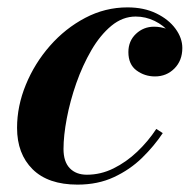

<svg xmlns="http://www.w3.org/2000/svg" viewBox="-20 -490 520 520"><path d="M189.8 10Q110.3 10 68.2 -31.7Q26.2 -73.5 26.2 -143.7Q26.2 -202.7 50 -260.6Q73.7 -318.5 115.3 -365.9Q156.8 -413.2 210.8 -441.6Q264.8 -470 325.3 -470Q370 -470 403.4 -453.7Q436.8 -437.5 455.3 -412.2Q473.8 -387 473.8 -360Q473.8 -326 452.4 -304.5Q431 -283 399.8 -283Q371.8 -283 349.8 -299.2Q327.7 -315.5 327.7 -349Q327.7 -379 348.3 -398.4Q368.8 -417.7 397.3 -417.7Q414.8 -417.7 432.1 -411.6Q449.5 -405.5 461.1 -392.7Q472.8 -380 472.8 -360H455Q455 -382.2 439.3 -401.7Q423.5 -421.2 399 -433.2Q374.5 -445.2 347.5 -445.2Q312 -445.2 281.6 -420.1Q251.3 -395 227.4 -353.9Q203.5 -312.7 186.6 -264.6Q169.8 -216.5 160.9 -169.5Q152 -122.5 152 -86.5Q152 -52 169 -34.4Q186 -16.8 215.3 -16.8Q252.8 -16.8 287.4 -33.9Q322 -51 351.6 -79.1Q381.3 -107.3 403.3 -140.8L420.8 -129.5Q397.5 -94.5 364.8 -62.5Q332 -30.5 288.6 -10.3Q245.3 10 189.8 10Z"/></svg>

Font: Bodoni Moda
Style: Italic
Weight: 400
Italic angle: -13°
Designer: Owen Earl
Foundry: indestructible type
Version: Version 2.005